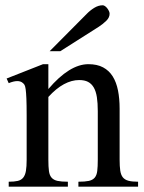

<svg xmlns="http://www.w3.org/2000/svg" viewBox="-20 -701 540 721"><path d="M274.4 0V-18.6Q299.3 -18.6 313.7 -21.7Q328.1 -24.9 335.7 -33.9Q343.3 -43 345.2 -59.1Q347.2 -75.2 347.2 -101.1V-283.7Q347.2 -314 343.8 -336.2Q340.3 -358.4 332 -372.6Q323.7 -386.7 310.5 -393.6Q297.4 -400.4 277.3 -400.4Q249 -400.4 220 -384.8Q190.9 -369.1 161.6 -336.9V-101.1Q161.6 -74.7 163.8 -58.6Q166 -42.5 173.8 -33.7Q181.6 -24.9 196 -21.7Q210.4 -18.6 234.9 -18.6V0H12.7V-18.6Q33.7 -18.6 46.9 -21.7Q60.1 -24.9 67.4 -34.2Q74.7 -43.5 77.4 -59.6Q80.1 -75.7 80.1 -101.1V-267.6Q80.1 -307.6 79.1 -330.6Q78.1 -353.5 76.4 -365.7Q74.7 -377.9 72 -382.3Q69.3 -386.7 65.4 -389.6Q49.3 -403.8 12.7 -388.7L4.9 -406.2L141.6 -460H161.6V-366.7Q241.2 -460 312 -460Q344.7 -460 367.2 -448Q389.6 -436 403.3 -414.1Q417 -392.1 423.1 -361.3Q429.2 -330.6 429.2 -293V-101.1Q429.2 -76.2 431.6 -60.1Q434.1 -43.9 441.4 -34.9Q448.7 -25.9 462.4 -22.2Q476.1 -18.6 498.5 -18.6V0ZM391.6 -649.4Q391.6 -635.3 379.2 -623Q366.7 -610.8 351.1 -600.6L206.5 -508.8H166.5L305.2 -648.4Q317.9 -661.6 333.7 -671.4Q349.6 -681.2 365.7 -681.2Q369.6 -681.2 374 -678.2Q378.4 -675.3 382.3 -670.4Q386.2 -665.5 388.9 -659.9Q391.6 -654.3 391.6 -649.4Z"/></svg>

Font: Doulos SIL Phon
Style: Regular
Weight: 400
Designer: Walt Agee, Victor Gaultney, Peter Martin, Debbi Hosken, Becca Hirsbrunner
Foundry: SIL International
Version: Version 5.000